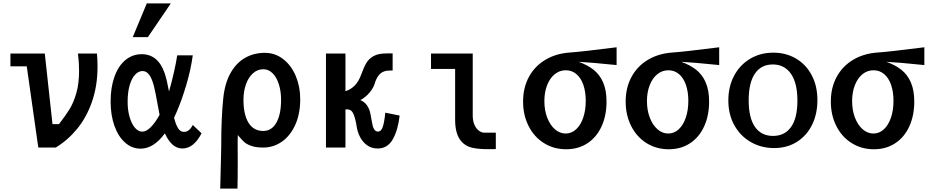

<svg xmlns="http://www.w3.org/2000/svg" viewBox="-20 -863 5440 1123"><path d="M136.5 -475H41V-550H242L287 -137H325Q364.5 -188 387.5 -225.5Q410.5 -263 426.5 -318.5Q442.5 -374 442.5 -450Q442.5 -496.5 436 -550H547Q550.5 -513.5 550.5 -475Q550.5 -361 518.2 -268.5Q486 -176 431 -109.2Q376 -42.5 306 0H204Z M627 -269.5Q627 -352.5 649.8 -415.2Q672.5 -478 713.8 -512Q755 -546 809 -546Q904.5 -546 943 -435Q956.5 -395 968.5 -328Q984 -381 997.5 -441Q1011 -501 1016.5 -539.5H1107.5Q1096.5 -457 1070 -367.5Q1043.5 -278 1013.5 -208.5L998 -174.5Q1008.5 -133 1022 -112.2Q1035.5 -91.5 1056.5 -91.5Q1087 -91.5 1107.5 -132L1159 -83.5Q1113 5.5 1047 5.5Q1015 5.5 989.2 -17.2Q963.5 -40 944.5 -83Q878.5 6.5 802.5 6.5Q751.5 6.5 711.5 -29Q671.5 -64.5 649.2 -127.2Q627 -190 627 -269.5ZM756.5 -646 838.5 -843H979L845 -646ZM812 -93Q836 -93 862 -119.2Q888 -145.5 913.5 -191.5L912 -198.5Q887 -340.5 876 -374.5Q865 -411 849.8 -429.2Q834.5 -447.5 813.5 -447.5Q790 -447.5 770 -426Q750 -404.5 738.2 -363.8Q726.5 -323 726.5 -267.5Q726.5 -218 738.2 -178Q750 -138 769.5 -115.5Q789 -93 812 -93Z M1268 240 1273 44 1274 -14.5Q1274 -175.5 1286 -290Q1295.5 -378.5 1329.5 -437.8Q1363.5 -497 1414.8 -525.5Q1466 -554 1529 -554Q1589.5 -554 1636.8 -517Q1684 -480 1710 -418.2Q1736 -356.5 1736 -284Q1736 -196 1706.5 -131.8Q1677 -67.5 1627.8 -33.8Q1578.5 0 1520 0Q1476 0 1448.8 -10Q1421.5 -20 1407.8 -32.8Q1394 -45.5 1371 -73Q1370 -65 1370 -35.5L1370.5 89.5Q1370.5 181.5 1369 240ZM1624 -279Q1624 -328.5 1611.2 -369.5Q1598.5 -410.5 1574.8 -434.2Q1551 -458 1520 -458Q1486 -458 1459.5 -434.2Q1433 -410.5 1418.5 -369.5Q1404 -328.5 1404 -279Q1404 -193 1433.5 -145Q1463 -97 1520 -97Q1569 -97 1596.5 -145.5Q1624 -194 1624 -279Z M2066 -124Q2060 -164.5 2048.5 -193.8Q2037 -223 2012 -223H2000.5V0H1886.5V-550H2000.5V-329.5Q2064.5 -350 2091.5 -424Q2108 -469.5 2122.5 -494.2Q2137 -519 2164.8 -534.8Q2192.5 -550.5 2240 -550.5H2276.5V-450.5H2260.5Q2222.5 -450.5 2202.2 -430.5Q2182 -410.5 2171 -372.5Q2164.5 -350 2142.8 -323Q2121 -296 2088 -277.5Q2110.5 -267.5 2123.5 -250.8Q2136.5 -234 2143.5 -210.5Q2146 -202 2148 -190Q2150 -178 2152 -167Q2156.5 -141 2160 -127Q2163.5 -113 2171 -103.2Q2178.5 -93.5 2191 -93.5Q2210 -93.5 2219.2 -122.2Q2228.5 -151 2233.5 -204L2317.5 -187Q2308 -102.5 2277.5 -48.5Q2247 5.5 2189.5 5.5Q2152.5 5.5 2126.2 -14Q2100 -33.5 2085.2 -63Q2070.5 -92.5 2066 -124Z M2642 -163V-460H2501V-550H2745V-187Q2745 -156.5 2754.5 -134.2Q2764 -112 2779.2 -100Q2794.5 -88 2811 -87H2880V9L2835.5 9.5Q2781 9.5 2746 2Q2696 -8 2669 -48.5Q2642 -89 2642 -163Z M3039.5 -269Q3039.5 -350.5 3073.8 -413.5Q3108 -476.5 3170.2 -513.5Q3232.5 -550.5 3315 -556Q3377.5 -560 3586.5 -586.5V-482.5L3565 -484.5Q3444 -497 3364.5 -501.5Q3416 -483 3451.8 -455Q3487.5 -427 3507.5 -381.2Q3527.5 -335.5 3527.5 -268.5Q3527.5 -188 3499 -124.8Q3470.5 -61.5 3417 -25.8Q3363.5 10 3291.5 10Q3219 10 3161.5 -26Q3104 -62 3071.8 -125.8Q3039.5 -189.5 3039.5 -269ZM3406 -273Q3406 -326 3392 -366.5Q3378 -407 3351.5 -429.5Q3325 -452 3289.5 -452Q3252.5 -452 3224 -428.5Q3195.5 -405 3179.8 -364Q3164 -323 3164 -271.5Q3164 -218.5 3180.5 -175.2Q3197 -132 3225.5 -107Q3254 -82 3288.5 -82Q3323 -82 3349.8 -106.8Q3376.5 -131.5 3391.2 -175Q3406 -218.5 3406 -273Z M3639.5 -269Q3639.5 -350.5 3673.8 -413.5Q3708 -476.5 3770.2 -513.5Q3832.5 -550.5 3915 -556Q3977.5 -560 4186.5 -586.5V-482.5L4165 -484.5Q4044 -497 3964.5 -501.5Q4016 -483 4051.8 -455Q4087.5 -427 4107.5 -381.2Q4127.5 -335.5 4127.5 -268.5Q4127.5 -188 4099 -124.8Q4070.5 -61.5 4017 -25.8Q3963.5 10 3891.5 10Q3819 10 3761.5 -26Q3704 -62 3671.8 -125.8Q3639.5 -189.5 3639.5 -269ZM4006 -273Q4006 -326 3992 -366.5Q3978 -407 3951.5 -429.5Q3925 -452 3889.5 -452Q3852.5 -452 3824 -428.5Q3795.5 -405 3779.8 -364Q3764 -323 3764 -271.5Q3764 -218.5 3780.5 -175.2Q3797 -132 3825.5 -107Q3854 -82 3888.5 -82Q3923 -82 3949.8 -106.8Q3976.5 -131.5 3991.2 -175Q4006 -218.5 4006 -273Z M4240 -275.5Q4240 -356 4273.5 -419.5Q4307 -483 4367 -519Q4427 -555 4503 -555Q4577 -555 4635.8 -520.5Q4694.5 -486 4727.8 -423Q4761 -360 4761 -277Q4761 -196.5 4729.8 -133Q4698.5 -69.5 4641 -33.2Q4583.5 3 4507.5 3Q4433.5 3 4372.5 -31.5Q4311.5 -66 4275.8 -129.2Q4240 -192.5 4240 -275.5ZM4644 -274.5Q4644 -377.5 4606 -431.8Q4568 -486 4500 -486Q4432 -486 4395.5 -432.5Q4359 -379 4359 -276.5Q4359 -173 4396 -120.5Q4433 -68 4501.5 -68Q4569.5 -68 4606.8 -120.2Q4644 -172.5 4644 -274.5Z M4839.5 -269Q4839.5 -350.5 4873.8 -413.5Q4908 -476.5 4970.2 -513.5Q5032.5 -550.5 5115 -556Q5177.5 -560 5386.5 -586.5V-482.5L5365 -484.5Q5244 -497 5164.5 -501.5Q5216 -483 5251.8 -455Q5287.5 -427 5307.5 -381.2Q5327.5 -335.5 5327.5 -268.5Q5327.5 -188 5299 -124.8Q5270.5 -61.5 5217 -25.8Q5163.5 10 5091.5 10Q5019 10 4961.5 -26Q4904 -62 4871.8 -125.8Q4839.5 -189.5 4839.5 -269ZM5206 -273Q5206 -326 5192 -366.5Q5178 -407 5151.5 -429.5Q5125 -452 5089.5 -452Q5052.5 -452 5024 -428.5Q4995.5 -405 4979.8 -364Q4964 -323 4964 -271.5Q4964 -218.5 4980.5 -175.2Q4997 -132 5025.5 -107Q5054 -82 5088.5 -82Q5123 -82 5149.8 -106.8Q5176.5 -131.5 5191.2 -175Q5206 -218.5 5206 -273Z"/></svg>

Font: JuliaMono
Style: Bold
Weight: 700
Monospace: yes
Designer: cormullion
Foundry: corm
Version: Version 0.055; ttfautohint (v1.8.4)